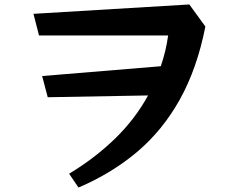

<svg xmlns="http://www.w3.org/2000/svg" viewBox="-20 -772 1040 861"><path d="M290 7Q406 -63 496 -150.5Q586 -238 644 -344L194 -336L169 -431L701 -475Q724 -541 734 -613H155L130 -710L829 -752L901 -653Q864 -465 786.5 -326Q709 -187 594.5 -90.5Q480 6 332 69Z"/></svg>

Font: RocknRoll One
Style: Regular
Weight: 400
Designer: Fontworks Inc.
Foundry: Fontworks Inc.
Version: Version 1.100